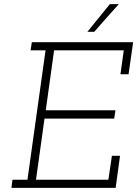

<svg xmlns="http://www.w3.org/2000/svg" viewBox="-20 -903 660 923"><path d="M40 -39H112L199 -661H127L133 -700H620L598 -546H559L575 -661H240L200 -373H535L529 -333H194L153 -39H501L518 -154H557L536 0H35ZM400 -750Q427 -783 454 -816.5Q481 -850 508 -883H551Q517 -846 491.5 -816.5Q466 -787 433 -750Z"/></svg>

Font: Josefin Slab
Style: Italic
Weight: 400
Italic angle: -12°
Designer: Santiago Orozco
Foundry: Typemade
Version: Version 2.000